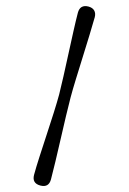

<svg xmlns="http://www.w3.org/2000/svg" viewBox="-100 -830 702 1047"><g transform="rotate(-10 251.0 -306.0)"><path d="M283 -292.5Q265 -253.5 240.8 -197.2Q216.5 -141 190.8 -79.8Q165 -18.5 141 36.8Q117 92 100 129Q80 171.5 37 151.5Q-6 131.5 13.5 88.5Q31.5 50 59.8 -3.5Q88 -57 119.2 -115.2Q150.5 -173.5 178.5 -227.2Q206.5 -281 224.5 -319.5Q242 -358 265.2 -413.8Q288.5 -469.5 313.5 -530.5Q338.5 -591.5 361.8 -647.2Q385 -703 402.5 -741Q422.5 -783.5 465.5 -764Q486.5 -754 492.2 -737.5Q498 -721 489 -701Q471.5 -664 444.2 -610.8Q417 -557.5 386.8 -498.8Q356.5 -440 328.8 -385.8Q301 -331.5 283 -292.5Z"/></g></svg>

Font: Fraunces 9pt S050 SemiBold
Style: Regular
Weight: 600
Version: Version 1.000; ttfautohint (v1.8.3)